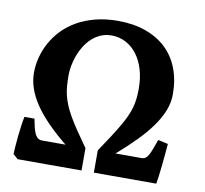

<svg xmlns="http://www.w3.org/2000/svg" viewBox="-73 -709 839 787"><g transform="rotate(10 347.0 -315.0)"><path d="M49.3 0 29.3 -18.1Q29.8 -29.8 31.2 -50.3Q32.7 -70.8 34.9 -93.5Q37.1 -116.2 40.3 -138.2Q43.5 -160.2 46.9 -175.8H88.4Q92.3 -155.3 96.2 -139.6Q100.1 -124 105.2 -113.5Q110.4 -103 117.7 -97.9Q125 -92.8 135.3 -92.8H232.4Q186.5 -129.9 152.8 -164.6Q119.1 -199.2 97.2 -232.2Q75.2 -265.1 64.5 -297.1Q53.7 -329.1 53.7 -360.8Q53.7 -392.6 62 -425Q70.3 -457.5 86.9 -487.5Q103.5 -517.6 128.4 -543.5Q153.3 -569.3 187 -588.6Q220.7 -607.9 263.2 -618.9Q305.7 -629.9 356.9 -629.9Q421.4 -629.9 472.2 -611.8Q522.9 -593.8 558.1 -560.3Q593.3 -526.9 611.6 -479.2Q629.9 -431.6 629.9 -372.1Q629.9 -337.9 616.9 -304.7Q604 -271.5 579.6 -237.3Q555.2 -203.1 520 -167.2Q484.9 -131.3 440.4 -92.8H548.3Q558.6 -92.8 565.2 -97.4Q571.8 -102.1 577.4 -112.1Q583 -122.1 588.9 -138.2Q594.7 -154.3 603.5 -177.7L645 -168.5Q644 -154.3 641.8 -130.9Q639.6 -107.4 637.2 -82.8Q634.8 -58.1 631.8 -35.4Q628.9 -12.7 626.5 0H366.7V-92.8Q391.6 -129.9 410.2 -158.4Q428.7 -187 442.1 -210.2Q455.6 -233.4 464.6 -252.9Q473.6 -272.5 478.8 -291Q483.9 -309.6 486.1 -328.6Q488.3 -347.7 488.3 -370.6Q488.3 -415 477.3 -451.2Q466.3 -487.3 446.5 -512.9Q426.8 -538.6 399.9 -552.5Q373 -566.4 340.8 -566.4Q315.9 -566.4 295.7 -557.4Q275.4 -548.3 259 -533.2Q242.7 -518.1 230.7 -498.5Q218.8 -479 210.9 -457.8Q203.1 -436.5 199.2 -415.3Q195.3 -394 195.3 -376Q195.3 -351.6 196.8 -331.5Q198.2 -311.5 202.9 -292.5Q207.5 -273.4 215.6 -253.7Q223.6 -233.9 237.1 -210.4Q250.5 -187 269.8 -158.4Q289.1 -129.9 315.4 -92.8V0Z"/></g></svg>

Font: Gentium Book Basic
Style: Bold
Weight: 700
Designer: J. Victor Gaultney and Annie Olsen
Foundry: SIL International
Version: Version 1.102; 2013; Maintenance release